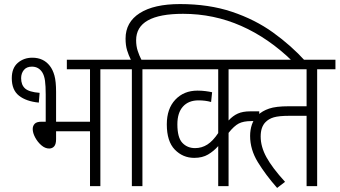

<svg xmlns="http://www.w3.org/2000/svg" viewBox="-20 -916 1671 945"><path d="M139 -632Q194 -632 225 -592Q240 -573 248 -544Q256 -515 256 -464V-317H423V-575H309V-622H564V-575H474V0H423V-270H256V-231Q256 -206 246.5 -195.5Q237 -185 222 -185Q202 -185 183.5 -201Q165 -217 153 -239.5Q141 -262 141 -281Q141 -296 150.5 -306.5Q160 -317 185 -317H205V-451Q205 -493 201.5 -518.5Q198 -544 188 -560Q170 -588 137 -588Q111 -588 97.5 -571.5Q84 -555 84 -531Q84 -498 103.5 -480.5Q123 -463 175 -459L171 -411Q109 -417 73.5 -445Q38 -473 38 -531Q38 -581 67.5 -606.5Q97 -632 139 -632Z M629 -575H552V-622H624Q613 -644 605.5 -668.5Q598 -693 598 -726Q598 -807 668 -851.5Q738 -896 866 -896Q1008 -896 1121.5 -858Q1235 -820 1324 -756Q1413 -692 1483 -615H1419Q1302 -729 1167 -788.5Q1032 -848 881 -848Q650 -848 650 -718Q650 -689 658 -665Q666 -641 676 -622H771V-575H681V0H629Z M1238 -575H1105V-323Q1126 -346 1150.5 -357Q1175 -368 1212 -368H1256V-320H1216Q1178 -320 1155 -308Q1132 -296 1105 -262V0H1054V-197Q1032 -172 1004 -155.5Q976 -139 936 -139Q880 -139 840.5 -179.5Q801 -220 801 -304Q801 -381 843 -425.5Q885 -470 952 -470Q973 -470 992 -467.5Q1011 -465 1024 -462L1019 -414Q991 -422 957 -422Q908 -422 880.5 -391.5Q853 -361 853 -304Q853 -239 877.5 -213Q902 -187 940 -187Q973 -187 1000.5 -204.5Q1028 -222 1054 -261V-575H758V-622H1238Z M1541 -575V0H1489V-346H1404Q1353 -346 1327.5 -338.5Q1302 -331 1286 -314Q1263 -290 1263 -244Q1263 -194 1291.5 -142Q1320 -90 1383 -21L1344 9Q1287 -56 1249 -118Q1211 -180 1211 -247Q1211 -277 1220 -303.5Q1229 -330 1250 -350Q1271 -370 1304.5 -381.5Q1338 -393 1401 -393H1489V-575H1170V-622H1631V-575Z"/></svg>

Font: Noto Sans Condensed Light
Style: Regular
Weight: 300
Width: 3
Designer: Monotype Design Team
Foundry: Monotype Imaging Inc.
Version: Version 2.013; ttfautohint (v1.8.4.7-5d5b)